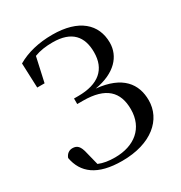

<svg xmlns="http://www.w3.org/2000/svg" viewBox="-178 -876 959 1019"><g transform="rotate(-30 301.0 -366.0)"><path d="M277 17C457 17 559 -75 559 -192C559 -292 502 -371 346 -386C472 -407 533 -477 533 -560C533 -673 451 -749 289 -749C205 -749 132 -731 74 -697L80 -546H125L158 -695C192 -708 229 -713 270 -713C388 -713 435 -653 435 -558C435 -454 371 -398 246 -398H220V-364H255C396 -364 453 -304 453 -198C453 -83 372 -18 253 -18C214 -18 183 -23 154 -35L134 -115C124 -159 109 -174 80 -174C60 -174 43 -162 35 -140C53 -42 125 17 277 17Z"/></g></svg>

Font: Noto Serif TC Medium
Style: Regular
Weight: 500
Designer: Ryoko NISHIZUKA 西塚涼子 (kana & ideographs); Frank Grießhammer (Latin, Greek & Cyrillic); Wenlong ZHANG 张文龙 (bopomofo); San
Foundry: Adobe
Version: Version 2.001;hotconv 1.1.0;makeotfexe 2.6.0